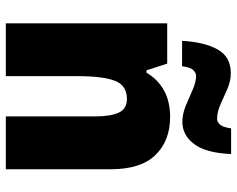

<svg xmlns="http://www.w3.org/2000/svg" viewBox="-97 -715 812 658"><g transform="rotate(90 309.0 -386.0)"><path d="M381 -563Q462 -563 511 -513Q560 -463 560 -360V0H379V-304Q379 -359 366 -387Q353 -415 319 -415Q273 -415 257 -374Q241 -333 241 -246V0H60V-553H198L221 -482H229Q252 -521 290 -542Q328 -563 381 -563ZM120 -604Q124 -679 149 -725Q174 -771 231 -771Q257 -771 284 -759.5Q311 -748 337 -736Q363 -724 388 -724Q398 -724 407 -734Q416 -744 420 -772H508Q504 -685 473.5 -645Q443 -605 398 -605Q370 -605 341.5 -617Q313 -629 287 -640.5Q261 -652 239 -652Q231 -652 221 -643Q211 -634 207 -604Z"/></g></svg>

Font: Noto Sans Sinhala UI SemiCondensed Black
Style: Regular
Weight: 900
Width: 4
Designer: Jelle Bosma - Monotype Design Team
Foundry: Monotype Imaging Inc.
Version: Version 2.006; ttfautohint (v1.8.4.7-5d5b)